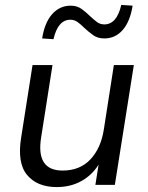

<svg xmlns="http://www.w3.org/2000/svg" viewBox="-20 -750 601 779"><path d="M210 9Q131 9 90 -40Q49 -89 66 -193L112 -486H193L147 -193Q125 -58 234 -58Q304 -58 346.5 -103Q389 -148 401 -223L442 -486H523L446 0H367L380 -82Q353 -39 309.5 -15Q266 9 210 9ZM197 -591 151 -594Q161 -658 191.5 -692.5Q222 -727 267 -727Q293 -727 312 -713Q331 -699 347 -683Q360 -671 373 -661Q386 -651 403 -651Q454 -651 472 -730L518 -727Q508 -663 478 -628.5Q448 -594 403 -594Q376 -594 357 -608Q338 -622 322 -637Q309 -650 295.5 -660Q282 -670 266 -670Q215 -670 197 -591Z"/></svg>

Font: Nunito Sans
Style: Italic
Weight: 400
Italic angle: -9°
Designer: Vernon Adams
Foundry: Vernon Adams
Version: Version 3.006; ttfautohint (v1.8.3)